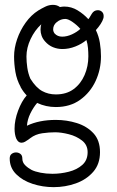

<svg xmlns="http://www.w3.org/2000/svg" viewBox="-20 -489 481 791"><path d="M201 282Q156 282 114.5 268.5Q73 255 46.5 228.5Q20 202 20 164Q20 151 28 145Q36 139 46 139Q56 139 64 145Q72 151 72 164Q72 180 83.5 191.5Q95 203 110 211Q124 218 147 222.5Q170 227 196 227Q230 227 263.5 218.5Q297 210 319 190.5Q341 171 341 138Q341 108 318 90Q295 72 263.5 64Q232 56 207 56Q182 56 154 60Q126 64 105 80L97 86Q90 91 83 95Q76 99 68 99Q55 99 47 82Q40 65 40 41Q40 6 54.5 -33Q69 -72 90 -96Q77 -109 65 -130V-131Q49 -160 43.5 -192.5Q38 -225 38 -256Q38 -291 50.5 -327.5Q63 -364 85.5 -395.5Q108 -427 138 -446Q151 -454 166.5 -461.5Q182 -469 198 -469Q206 -469 213 -467Q220 -465 227 -460Q232 -461 236.5 -461.5Q241 -462 245 -462Q274 -462 299.5 -446.5Q325 -431 344 -410Q349 -416 352 -422Q355 -428 358 -432Q367 -447 383 -447Q393 -447 400 -440.5Q407 -434 407 -423Q407 -417 406 -414Q403 -403 394.5 -390Q386 -377 375 -365Q387 -340 391.5 -312.5Q396 -285 396 -257Q396 -203 374 -155.5Q352 -108 310.5 -78Q269 -48 210 -48Q169 -48 133 -65Q117 -46 105 -21.5Q93 3 91 29Q141 5 210 5Q255 5 296.5 18Q338 31 365 60Q392 89 392 138Q392 187 364 219Q336 251 292.5 266.5Q249 282 201 282ZM236 -338Q256 -338 276.5 -347.5Q297 -357 311 -370Q298 -385 279.5 -398Q261 -411 249 -411Q230 -411 214 -398Q199 -386 199 -368Q199 -359 205 -351Q217 -338 236 -338ZM210 -100Q254 -100 283.5 -122Q313 -144 328.5 -180Q344 -216 344 -257Q344 -274 342.5 -291Q341 -308 336 -324Q317 -308 290.5 -297.5Q264 -287 237 -287Q217 -287 198.5 -294.5Q180 -302 166 -318Q156 -329 151.5 -341.5Q147 -354 147 -367Q147 -379 150 -389Q123 -364 106 -328Q89 -292 89 -256Q89 -234 92.5 -210Q96 -186 105 -165Q128 -128 153.5 -114Q179 -100 210 -100Z"/></svg>

Font: Twinkle Star
Style: Regular
Weight: 400
Designer: Robert E. Leuschke
Foundry: Robert E. Leuschke
Version: Version 2.010; ttfautohint (v1.8.3)